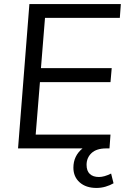

<svg xmlns="http://www.w3.org/2000/svg" viewBox="-20 -732 629 947"><path d="M202 -644 182 -396H531L525 -327H177L156 -68H525L520 0H504Q456 0 431.5 23Q407 46 407 81Q407 111 423 126Q439 141 468 141Q494 141 528 124L540 172Q523 182 501 188.5Q479 195 456 195Q404 195 373 167.5Q342 140 342 95Q342 37 387 0H69L125 -712H576L571 -644Z"/></svg>

Font: Muli
Style: Italic
Weight: 400
Italic angle: -4.541°
Designer: Vernon Adams
Foundry: Vernon Adams
Version: Version 2.001